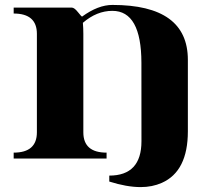

<svg xmlns="http://www.w3.org/2000/svg" viewBox="-20 -640 802 775"><path d="M738.3 -110.1Q738.3 51.5 633.1 98.1Q594.7 115.2 547.9 115.2Q491.7 115.2 421.1 92.8V68.8Q551 68.8 551 -70.1L550.8 -386.7Q550.5 -596.2 433.6 -596.2Q370.4 -596.2 314.5 -547.9Q316.4 -526.9 316.4 -503.4V-106Q316.4 -23.9 410.2 -23.9V0H35.2V-23.9Q128.9 -23.9 128.9 -106V-503.4Q128.9 -585.4 35.2 -585.4V-609.4H269.5Q280 -609.4 294.4 -591.2Q308.8 -573 311.3 -573Q376 -620.1 433.6 -620.1Q738.3 -620.1 738.3 -398.4Z"/></svg>

Font: itsadzoke
Style: Regular
Weight: 700
Width: 7
Version: Version 0.45